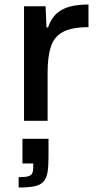

<svg xmlns="http://www.w3.org/2000/svg" viewBox="-20 -538 443 855"><path d="M87 0V-510H183L187 -416H194Q208 -457 233.5 -479Q259 -501 294.5 -509.5Q330 -518 374 -518V-417Q301 -417 261.5 -396.5Q222 -376 207 -331.5Q192 -287 192 -215V0ZM63 297V251Q90 251 104 247.5Q118 244 123 234.5Q128 225 128 207V190H80V80H196V162Q196 204 191.5 230Q187 256 173.5 271Q160 286 133.5 291.5Q107 297 63 297Z"/></svg>

Font: Saira SemiExpanded Medium
Style: Regular
Weight: 500
Width: 6
Designer: Hector Gatti with collaboration of the Omnibus-Type team
Foundry: Omnibus-Type
Version: Version 1.101